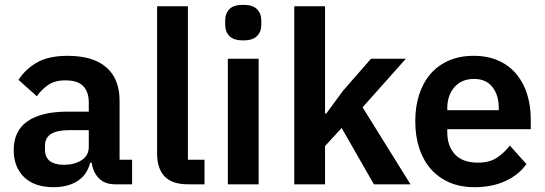

<svg xmlns="http://www.w3.org/2000/svg" viewBox="-20 -766 2265 798"><path d="M458 0Q416 0 391.5 -24.5Q367 -49 361 -90H355Q342 -39 302 -13.5Q262 12 203 12Q123 12 80 -30Q37 -72 37 -142Q37 -223 95 -262.5Q153 -302 260 -302H349V-340Q349 -384 326 -408Q303 -432 252 -432Q207 -432 179.5 -412.5Q152 -393 133 -366L57 -434Q86 -479 134 -506.5Q182 -534 261 -534Q367 -534 422 -486Q477 -438 477 -348V-102H529V0ZM246 -81Q289 -81 319 -100Q349 -119 349 -156V-225H267Q167 -225 167 -161V-144Q167 -112 187.5 -96.5Q208 -81 246 -81Z M761 0Q695 0 664 -33Q633 -66 633 -126V-740H761V-102H830V0Z M991 -598Q951 -598 933.5 -616Q916 -634 916 -662V-682Q916 -710 933.5 -728Q951 -746 991 -746Q1030 -746 1048 -728Q1066 -710 1066 -682V-662Q1066 -634 1048 -616Q1030 -598 991 -598ZM927 -522H1055V0H927Z M1203 -740H1331V-294H1336L1405 -388L1522 -522H1667L1487 -320L1686 0H1534L1400 -234L1331 -159V0H1203Z M1952 12Q1894 12 1848.5 -7.5Q1803 -27 1771.5 -62.5Q1740 -98 1723 -148.5Q1706 -199 1706 -262Q1706 -324 1722.5 -374Q1739 -424 1770 -459.5Q1801 -495 1846 -514.5Q1891 -534 1948 -534Q2009 -534 2054 -513Q2099 -492 2128 -456Q2157 -420 2171.5 -372.5Q2186 -325 2186 -271V-229H1839V-216Q1839 -159 1871 -124.5Q1903 -90 1966 -90Q2014 -90 2044.5 -110Q2075 -130 2099 -161L2168 -84Q2136 -39 2080.5 -13.5Q2025 12 1952 12ZM1950 -438Q1899 -438 1869 -404Q1839 -370 1839 -316V-308H2053V-317Q2053 -371 2026.5 -404.5Q2000 -438 1950 -438Z"/></svg>

Font: IBM Plex Sans Arabic SmBld
Style: Regular
Weight: 600
Designer: Mike Abbink, Paul van der Laan, Pieter van Rosmalen, Wael Morcos, Khajak Apelian
Foundry: Bold Monday
Version: Version 1.005